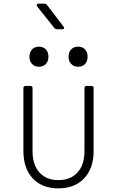

<svg xmlns="http://www.w3.org/2000/svg" viewBox="-20 -1020 640 1050"><path d="M299 10Q210 10 159 -44.5Q108 -99 108 -194V-538Q108 -550 120 -550H146Q158 -550 158 -538V-194Q158 -119 195.5 -77Q233 -35 299 -35Q366 -35 404 -77Q442 -119 442 -194V-538Q442 -550 454 -550H480Q492 -550 492 -538V-194Q492 -100 440.5 -45Q389 10 299 10ZM408 -655Q384 -655 369.5 -670Q355 -685 355 -710Q355 -735 369.5 -750Q384 -765 408 -765Q431 -765 445 -750Q459 -735 459 -710Q459 -685 445 -670Q431 -655 408 -655ZM193 -655Q170 -655 155.5 -670Q141 -685 141 -710Q141 -735 155.5 -750Q170 -765 193 -765Q216 -765 230.5 -750Q245 -735 245 -710Q245 -685 230.5 -670Q216 -655 193 -655ZM292 -860Q283 -860 277 -867L183 -985Q179 -991 181 -995.5Q183 -1000 190 -1000H223Q231 -1000 237 -993L327 -875Q332 -869 330 -864.5Q328 -860 320 -860Z"/></svg>

Font: Pitagon Sans Mono Thin
Style: Regular
Weight: 100
Monospace: yes
Designer: Travis Tran
Foundry: Pitagon
Version: Version 1.001; ttfautohint (v1.8.4.7-5d5b);gftools[0.9.26]